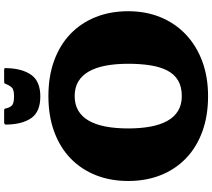

<svg xmlns="http://www.w3.org/2000/svg" viewBox="-70 -960 1049 950"><g transform="rotate(-90 455.0 -484.5)"><path d="M453 -810Q527.5 -810 559.5 -854.2Q591.5 -898.5 593.5 -977Q594 -984.5 592.8 -986.8Q591.5 -989 583.5 -989H527.5Q518.5 -989 516.8 -985.2Q515 -981.5 512.5 -974.5Q508 -963 497.8 -951.5Q487.5 -940 453 -940Q416.5 -940 406.5 -953Q396.5 -966 394 -981Q393 -989 385 -989H325.5Q314 -989 314 -979.5Q315 -899.5 346.2 -854.8Q377.5 -810 453 -810ZM35 -375Q35 -287.5 63.5 -215.2Q92 -143 146.2 -90.2Q200.5 -37.5 278.5 -8.8Q356.5 20 455 20Q550 20 627.2 -8.8Q704.5 -37.5 760 -90.2Q815.5 -143 845.2 -215.2Q875 -287.5 875 -375Q875 -462.5 846.5 -534.8Q818 -607 763.8 -659.8Q709.5 -712.5 631.5 -741.2Q553.5 -770 455 -770Q356.5 -770 278.5 -741.2Q200.5 -712.5 146.2 -659.8Q92 -607 63.5 -534.8Q35 -462.5 35 -375ZM295 -375Q295 -436 304 -484.8Q313 -533.5 332.2 -568.2Q351.5 -603 382 -621.5Q412.5 -640 455 -640Q498 -640 528.2 -621.5Q558.5 -603 577.8 -568.2Q597 -533.5 606 -484.8Q615 -436 615 -375Q615 -314.5 607.2 -265.5Q599.5 -216.5 581.5 -181.8Q563.5 -147 532.5 -128.5Q501.5 -110 455 -110Q412.5 -110 382 -128.5Q351.5 -147 332.2 -181.8Q313 -216.5 304 -265.5Q295 -314.5 295 -375Z"/></g></svg>

Font: Besley Black
Style: Regular
Weight: 900
Designer: Owen Earl
Foundry: indestructible type*
Version: Version 2.001